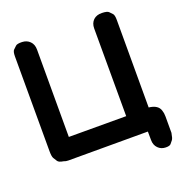

<svg xmlns="http://www.w3.org/2000/svg" viewBox="-154 -881 1081 1148"><g transform="rotate(-20 386.5 -307.0)"><path d="M112.8 -750Q81.1 -751 71.8 -741.9Q62.5 -732.9 53 -723.9Q43.5 -714.8 43.5 -683.1L43.9 -80.6Q43.9 -45.9 51.3 -34.4Q58.6 -22.9 65.9 -11.2Q73.2 0.5 102.5 4.9Q114.7 10.3 130.9 10.3H636.7Q637.2 37.1 637.2 64.5Q637.2 96.7 656.7 116.2Q675.8 135.7 705.1 136.2Q730.5 136.7 738.3 127.2Q746.1 117.7 753.7 108.2Q761.2 98.6 766.1 67.9L766.6 65.9V-39.1Q766.6 -50.3 765.1 -59.6Q764.6 -63 760.7 -77.1Q749.5 -116.7 690.4 -123.5V-680.2Q690.4 -711.4 681.4 -720.9Q672.4 -730.5 663.3 -739.7Q654.3 -749 621.1 -750Q586.9 -751 566.4 -731.9Q545.9 -711.9 545.9 -679.2L546.4 -120.6Q362.8 -121.1 181.6 -121.1V-676.8Q181.6 -710 162.1 -729.5Q142.6 -749 112.8 -750Z"/></g></svg>

Font: Comic Relief
Style: Bold
Weight: 700
Designer: Jeff Davis
Foundry: Loudifier
Version: Version 1.200; ttfautohint (v1.8.4.7-5d5b)